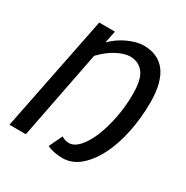

<svg xmlns="http://www.w3.org/2000/svg" viewBox="-157 -799 914 943"><g transform="rotate(30 300.0 -327.5)"><path d="M321 12Q298 12 273 7Q248 2 234 -6L270 -81Q289 -68 312 -68Q342 -68 370 -99.5Q398 -131 419 -183Q440 -235 452.5 -300Q465 -365 465 -433Q465 -518 437 -552.5Q409 -587 362 -587Q331 -587 289 -565.5Q247 -544 206 -501L108 0H15L146 -655H235L221 -586Q239 -604 260.5 -619Q282 -634 305 -644.5Q328 -655 350.5 -661Q373 -667 394 -667Q431 -667 461.5 -654.5Q492 -642 514 -615Q536 -588 548 -545Q560 -502 560 -441Q560 -352 543 -270Q526 -188 494.5 -125.5Q463 -63 419 -25.5Q375 12 321 12Z"/></g></svg>

Font: Source Code Pro Medium
Style: Italic
Weight: 500
Italic angle: -11°
Monospace: yes
Designer: Paul D. Hunt, Teo Tuominen
Foundry: Adobe Systems Incorporated
Version: Version 1.050;PS 1.000;hotconv 16.6.51;makeotf.lib2.5.65220